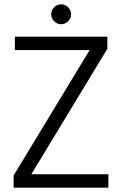

<svg xmlns="http://www.w3.org/2000/svg" viewBox="-20 -869 565 889"><path d="M477.1 -643.1 125 -62H481.9V0H43V-56.2L395 -637.2H48.8V-699.2H477.1ZM230.7 -770.8Q216.8 -784.7 216.8 -803.2Q216.8 -821.8 230.7 -835.4Q244.6 -849.1 263.2 -849.1Q281.7 -849.1 295.4 -835.4Q309.1 -821.8 309.1 -803.2Q309.1 -784.7 295.4 -770.8Q281.7 -756.8 263.2 -756.8Q244.6 -756.8 230.7 -770.8Z"/></svg>

Font: PoppinsZ Light
Style: Regular
Weight: 300
Designer: Ninad Kale (Devanagari), Jonny Pinhorn (Latin)
Foundry: Indian Type Foundry
Version: Version 3.002;FEAKit 1.0